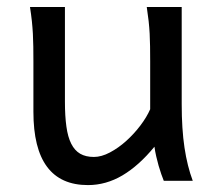

<svg xmlns="http://www.w3.org/2000/svg" viewBox="-20 -518 619 550"><path d="M449.2 0Q445.8 -8.3 441.9 -19.5Q438 -30.8 434.3 -43.5Q430.7 -56.2 427.5 -70.1Q424.3 -84 422.4 -97.7Q377.9 -43.5 330.8 -15.6Q283.7 12.2 231.9 12.2Q75.7 12.2 75.7 -197.8V-341.8Q75.7 -365.2 75.4 -384.3Q75.2 -403.3 74.2 -421.1Q73.2 -439 71.3 -457.5Q69.3 -476.1 65.9 -498H166V-227.1Q166 -185.5 170.2 -155.5Q174.3 -125.5 184.1 -106.2Q193.8 -86.9 209.7 -77.6Q225.6 -68.4 249 -68.4Q270.5 -68.4 294.9 -81.3Q319.3 -94.2 341.6 -114.3Q363.8 -134.3 382.1 -158.4Q400.4 -182.6 410.2 -205.1V-341.8Q410.2 -365.7 409.9 -385Q409.7 -404.3 408.7 -421.9Q407.7 -439.5 405.8 -457.5Q403.8 -475.6 400.4 -498H500.5V-219.7Q500.5 -148.4 508.5 -95Q516.6 -41.5 532.2 0Z"/></svg>

Font: Andika New Basic
Style: Regular
Weight: 400
Designer: Victor Gaultney, Annie Olsen, Julie Remington, Don Collingsworth, Eric Hays
Foundry: SIL International
Version: Version 5.500; ttfautohint (v1.8.3)